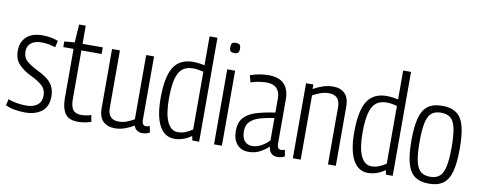

<svg xmlns="http://www.w3.org/2000/svg" viewBox="-64 -1038 3360 1346"><g transform="rotate(10 1616.5 -365.0)"><path d="M14 -17 25 -62Q49 -51 84.5 -45Q120 -39 153 -39Q204 -39 233 -62Q262 -85 262 -127Q262 -173 231.5 -200Q201 -227 149 -251Q98 -276 63.5 -311.5Q29 -347 29 -407Q29 -470 68.5 -507Q108 -544 183 -544Q214 -544 243 -538.5Q272 -533 294 -524L283 -477Q262 -484 237 -489Q212 -494 184 -494Q135 -494 109 -472Q83 -450 83 -412Q83 -367 114 -342Q145 -317 188 -296Q225 -278 254 -257.5Q283 -237 300 -207Q317 -177 317 -131Q317 -60 272 -25Q227 10 153 10Q115 10 78 3.5Q41 -3 14 -17Z M530 10Q464 10 438 -29Q412 -68 412 -137V-488H339V-528L412 -534L421 -663H468V-534H612V-487H468V-141Q468 -88 486 -64.5Q504 -41 545 -41Q579 -41 615 -53L624 -6Q598 3 574 6.5Q550 10 530 10Z M791 10Q741 10 709.5 -19.5Q678 -49 678 -114V-534H734V-122Q734 -83 753.5 -62Q773 -41 812 -41Q840 -41 867.5 -51Q895 -61 921 -77V-534H977V-85Q977 -61 985 -51.5Q993 -42 1006 -42Q1019 -42 1032 -49L1041 -3Q1015 10 988 10Q966 10 950 -1Q934 -12 928 -33Q896 -14 862 -2Q828 10 791 10Z M1344 0 1337 -31Q1279 10 1216 10Q1147 10 1110 -57.5Q1073 -125 1073 -255Q1073 -408 1116.5 -476Q1160 -544 1254 -544Q1273 -544 1293.5 -541.5Q1314 -539 1336 -534V-740H1392V0ZM1336 -77V-488Q1312 -494 1294.5 -496.5Q1277 -499 1262 -499Q1215 -499 1186.5 -476Q1158 -453 1144.5 -401Q1131 -349 1131 -260Q1131 -151 1157.5 -95.5Q1184 -40 1232 -40Q1259 -40 1282.5 -48.5Q1306 -57 1336 -77Z M1526 -655Q1507 -655 1499.5 -662.5Q1492 -670 1492 -691Q1492 -712 1499 -719.5Q1506 -727 1526 -727Q1546 -727 1553.5 -719.5Q1561 -712 1561 -691Q1561 -671 1553.5 -663Q1546 -655 1526 -655ZM1498 0V-534H1554V0Z M1632 -120Q1632 -180 1662 -214Q1692 -248 1748.5 -265.5Q1805 -283 1883 -294V-395Q1883 -441 1858.5 -466Q1834 -491 1786 -491Q1764 -491 1735.5 -487Q1707 -483 1674 -472L1661 -521Q1695 -533 1728.5 -538.5Q1762 -544 1790 -544Q1866 -544 1902.5 -506.5Q1939 -469 1939 -396V-89Q1939 -62 1946.5 -52.5Q1954 -43 1967 -43Q1981 -43 1994 -49L2002 -3Q1978 10 1951 10Q1894 10 1886 -52Q1859 -27 1824 -8.5Q1789 10 1744 10Q1692 10 1662 -24.5Q1632 -59 1632 -120ZM1688 -127Q1688 -82 1708 -58.5Q1728 -35 1761 -35Q1796 -35 1828 -53Q1860 -71 1883 -96V-255Q1829 -248 1784.5 -235Q1740 -222 1714 -197Q1688 -172 1688 -127Z M2059 0V-534H2111V-502Q2145 -521 2179.5 -532.5Q2214 -544 2252 -544Q2304 -544 2334.5 -514Q2365 -484 2365 -421V0H2309V-408Q2309 -493 2229 -493Q2200 -493 2171.5 -483Q2143 -473 2115 -457V0Z M2722 0 2715 -31Q2657 10 2594 10Q2525 10 2488 -57.5Q2451 -125 2451 -255Q2451 -408 2494.5 -476Q2538 -544 2632 -544Q2651 -544 2671.5 -541.5Q2692 -539 2714 -534V-740H2770V0ZM2714 -77V-488Q2690 -494 2672.5 -496.5Q2655 -499 2640 -499Q2593 -499 2564.5 -476Q2536 -453 2522.5 -401Q2509 -349 2509 -260Q2509 -151 2535.5 -95.5Q2562 -40 2610 -40Q2637 -40 2660.5 -48.5Q2684 -57 2714 -77Z M2856 -268Q2856 -368 2872.5 -428.5Q2889 -489 2926.5 -516.5Q2964 -544 3028 -544Q3092 -544 3130 -516.5Q3168 -489 3184 -428.5Q3200 -368 3200 -268Q3200 -166 3183 -105Q3166 -44 3128.5 -17Q3091 10 3028 10Q2966 10 2928 -17Q2890 -44 2873 -105Q2856 -166 2856 -268ZM2914 -268Q2914 -179 2925.5 -129Q2937 -79 2962 -59Q2987 -39 3028 -39Q3069 -39 3094 -59Q3119 -79 3130.5 -129Q3142 -179 3142 -268Q3142 -355 3131 -405Q3120 -455 3095 -475Q3070 -495 3028 -495Q2986 -495 2961 -475Q2936 -455 2925 -405Q2914 -355 2914 -268Z"/></g></svg>

Font: Georama SemiCondensed Light
Style: Regular
Weight: 300
Width: 4
Designer: Jean-Baptiste Levee
Foundry: Production Type
Version: Version 1.000